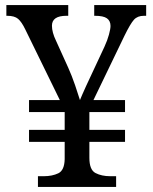

<svg xmlns="http://www.w3.org/2000/svg" viewBox="-20 -734 599 754"><path d="M129 0V-42H152Q185 -42 209 -53.5Q233 -65 234 -109V-177H94V-224H234V-294H94V-341H215L79 -619Q65 -648 51 -660Q37 -672 8 -672H5V-714H248V-672H241Q184 -672 184 -633Q184 -607 200 -574L248 -468Q262 -437 275 -399Q288 -361 294 -341Q297 -348 303.5 -363.5Q310 -379 318.5 -397Q327 -415 333 -428L390 -550Q402 -576 408 -598.5Q414 -621 414 -632Q414 -652 400 -662Q386 -672 353 -672H350V-714H554V-672H545Q520 -672 506 -656.5Q492 -641 469 -594L347 -341H471V-294H331V-224H471V-177H331V-114Q331 -67 355 -54.5Q379 -42 413 -42H436V0Z"/></svg>

Font: Noto Serif Makasar
Style: Regular
Weight: 400
Designer: Sérgio Martins
Version: Version 1.001; ttfautohint (v1.8.4.7-5d5b)